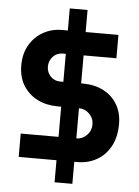

<svg xmlns="http://www.w3.org/2000/svg" viewBox="-61 -866 749 1032"><g transform="rotate(5 313.0 -350.0)"><path d="M69 0V-126H273V-289H252Q193 -289 145 -313Q97 -337 68.5 -382.5Q40 -428 40 -492Q40 -555 67 -601.5Q94 -648 140 -674Q186 -700 242 -700H273V-819H369V-700H546V-574H369V-423H377Q442 -423 490 -398Q538 -373 564.5 -328Q591 -283 591 -223Q591 -152 563.5 -102Q536 -52 489.5 -26Q443 0 387 0H369V119H273V0ZM256 -423H273V-574H256Q225 -574 204 -551.5Q183 -529 183 -498Q183 -466 204 -444.5Q225 -423 256 -423ZM449 -207Q449 -242 425 -265.5Q401 -289 369 -289V-126Q401 -126 425 -150Q449 -174 449 -207Z"/></g></svg>

Font: MuseoModerno SemiBold
Style: Regular
Weight: 600
Designer: Pablo Cosgaya, Héctor Gatti, Marcela Romero, and the Authors of The MuseoModerno Project.
Foundry: Omnibus-Type Team
Version: Version 1.001